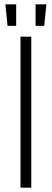

<svg xmlns="http://www.w3.org/2000/svg" viewBox="-20 -870 240 890"><path d="M75 0H125V-700H75ZM15 -750H55V-850H5ZM145 -750H185L195 -850H145Z"/></svg>

Font: Millimetre
Style: Light
Weight: 200
Designer: Jérémy Landes
Version: Version 1.0